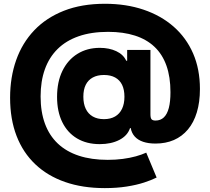

<svg xmlns="http://www.w3.org/2000/svg" viewBox="-20 -759 1096 1002"><path d="M526.9 222.7Q411.1 222.7 319.8 190.9Q228.5 159.2 164.3 98.4Q100.1 37.6 66.4 -49.8Q32.7 -137.2 32.7 -249Q32.7 -356 64.5 -445.6Q96.2 -535.2 158.7 -600.8Q221.2 -666.5 313.7 -702.9Q406.2 -739.3 527.8 -739.3Q638.2 -739.3 729.2 -708.5Q820.3 -677.7 886.2 -619.9Q952.1 -562 987.8 -480Q1023.4 -397.9 1023.4 -294.9Q1023.4 -226.1 1007.3 -172.9Q991.2 -119.6 960.7 -83.3Q930.2 -46.9 887.5 -28.3Q844.7 -9.8 791.5 -9.8Q754.4 -9.8 727.1 -19Q699.7 -28.3 683.3 -46.4Q667 -64.5 662.1 -90.8H658.7Q645.5 -50.8 602.8 -28.8Q560.1 -6.8 500.5 -6.8Q432.1 -6.8 382.1 -36.6Q332 -66.4 304.9 -121.8Q277.8 -177.2 277.8 -253.4Q277.8 -332 305.9 -389.4Q334 -446.8 384.3 -478Q434.6 -509.3 501 -509.3Q549.8 -509.3 586.9 -491.9Q624 -474.6 638.7 -441.9H643.6V-498.5H765.1V-162.6Q765.1 -143.1 771 -136.5Q776.9 -129.9 791.5 -129.9Q817.9 -129.9 835.2 -146.5Q852.5 -163.1 861.1 -195.8Q869.6 -228.5 869.6 -277.8Q869.6 -357.4 848.6 -416.5Q827.6 -475.6 786.4 -514.6Q745.1 -553.7 684.3 -573.2Q623.5 -592.8 544.4 -592.8Q456.5 -592.8 390.6 -569.8Q324.7 -546.9 280.5 -503.2Q236.3 -459.5 214.1 -397.2Q191.9 -335 191.9 -255.9Q191.9 -175.3 214.6 -113.5Q237.3 -51.8 281.7 -9.8Q326.2 32.2 391.6 53.7Q457 75.2 542.5 75.2Q584 75.2 620.8 70.3Q657.7 65.4 688.7 56.9Q719.7 48.3 743.2 37.6L797.4 167.5Q771.5 180.7 731.9 193.6Q692.4 206.5 640.6 214.6Q588.9 222.7 526.9 222.7ZM522.5 -137.2Q556.6 -137.2 580.6 -151.1Q604.5 -165 616.9 -191.2Q629.4 -217.3 629.4 -253.9Q629.4 -291 617.2 -316.2Q605 -341.3 581.1 -354.5Q557.1 -367.7 522.5 -367.7Q488.3 -367.7 464.1 -354.5Q439.9 -341.3 427.5 -316.4Q415 -291.5 415 -254.4Q415 -217.3 427.5 -191.2Q439.9 -165 464.1 -151.1Q488.3 -137.2 522.5 -137.2Z"/></svg>

Font: Inter 16pt Black
Style: Regular
Weight: 900
Version: Version 4.001;git-66647c0bb